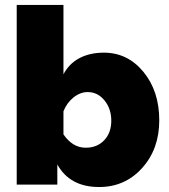

<svg xmlns="http://www.w3.org/2000/svg" viewBox="-20 -750 687 780"><path d="M212.9 -82V0H47.9V-730H237.8V-448.2Q260.3 -491.2 302.5 -513.7Q344.7 -536.1 401.9 -536.1Q498.5 -536.1 562.7 -458Q627 -379.9 627 -261.2Q627 -144.5 557.4 -67.4Q487.8 9.8 382.8 9.8Q263.7 9.8 212.9 -82ZM432.1 -259.8Q432.1 -308.1 404.5 -342Q377 -376 335.9 -376Q306.2 -376 278.8 -354.2Q251.5 -332.5 237.8 -297.9V-204.1Q274.9 -149.9 328.1 -149.9Q374.5 -149.9 403.3 -180.2Q432.1 -210.4 432.1 -259.8Z"/></svg>

Font: Rawline Black
Style: Regular
Weight: 900
Designer: Matt McInerney, Pablo Impallari, Rodrigo Fuenzalida
Foundry: Matt McInerney, Pablo Impallari, Rodrigo Fuenzalida
Version: Version 4.020;PS 004.020;hotconv 1.0.88;makeotf.lib2.5.64775